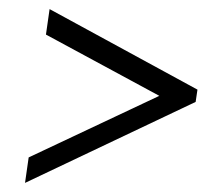

<svg xmlns="http://www.w3.org/2000/svg" viewBox="-20 -561 491 422"><path d="M35 -159 43 -215 357 -363 353 -338 81 -485 89 -541 414 -364 410 -337Z"/></svg>

Font: Pathway Extreme Condensed ExtraLight
Style: Italic
Weight: 250
Width: 3
Italic angle: -8°
Version: Version 1.001;gftools[0.9.26]